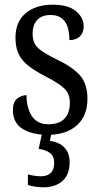

<svg xmlns="http://www.w3.org/2000/svg" viewBox="-20 -565 428 819"><path d="M184 10Q115 10 75 -16Q35 -42 35 -95Q35 -131 54 -145Q73 -159 93 -159Q93 -106 115.5 -70.5Q138 -35 187 -35Q233 -35 255.5 -59.5Q278 -84 278 -126Q278 -163 257 -185Q236 -207 180 -236Q133 -260 103.5 -282.5Q74 -305 60 -333.5Q46 -362 46 -405Q46 -472 89.5 -508.5Q133 -545 204 -545Q271 -545 304 -517.5Q337 -490 337 -452Q337 -426 321 -410Q305 -394 276 -394Q276 -501 196 -501Q157 -501 138 -479Q119 -457 119 -422Q119 -381 143 -359.5Q167 -338 223 -311Q290 -279 321.5 -243Q353 -207 353 -144Q353 -71 308 -30.5Q263 10 184 10ZM164 234Q151 234 132.5 231.5Q114 229 99 224V179Q131 187 155 187Q180 187 195.5 173.5Q211 160 211 130Q211 100 192.5 87Q174 74 145 70L162 -9H202L193 36Q232 41 254.5 64Q277 87 277 127Q277 180 246.5 207Q216 234 164 234Z"/></svg>

Font: Noto Serif Georgian Condensed
Style: Regular
Weight: 400
Width: 3
Designer: Monotype Design Team, Akaki Razmadze
Foundry: Google LLC
Version: Version 2.003; ttfautohint (v1.8.4.7-5d5b)